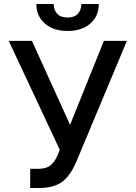

<svg xmlns="http://www.w3.org/2000/svg" viewBox="-20 -932 679 962"><path d="M387.7 -912.1H475.1Q475.1 -851.6 432.6 -814.2Q390.1 -776.9 318.4 -776.9Q247.1 -776.9 204.6 -814.2Q162.1 -851.6 162.1 -912.1H249Q249 -882.8 266.1 -863.5Q283.2 -844.2 318.4 -844.2Q353.5 -844.2 370.6 -863.5Q387.7 -882.8 387.7 -912.1ZM131.3 9.8V-86.4H175.3Q212.9 -86.4 234.4 -104.7Q255.9 -123 269 -155.8L279.3 -181.6L23.9 -727.1H140.1L331.1 -306.6L500.5 -727.1H615.7L364.3 -126Q353 -100.6 343.8 -83.5Q334.5 -66.4 318.8 -47.4Q303.2 -28.3 285.4 -16.8Q267.6 -5.4 241 2.2Q214.4 9.8 181.2 9.8Z"/></svg>

Font: Interop Med
Style: Regular
Weight: 500
Designer: Rasmus Andersson, Google, Jang Haemin
Foundry: jhaemin
Version: Version 1.007